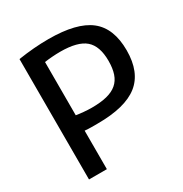

<svg xmlns="http://www.w3.org/2000/svg" viewBox="-173 -883 968 1015"><g transform="rotate(-30 311.0 -375.0)"><path d="M79 -735Q176 -750 264 -750Q436 -750 514.5 -688.5Q593 -627 593 -492Q593 -358 514 -295.5Q435 -233 266 -233Q247 -233 228 -233Q209 -233 188 -235V0H79ZM282 -321Q336 -321 374 -330.5Q412 -340 436 -360.5Q460 -381 471 -413.5Q482 -446 482 -492Q482 -582 436.5 -621.5Q391 -661 284 -661Q261 -661 234.5 -659Q208 -657 188 -654V-329Q205 -326 232 -323.5Q259 -321 282 -321Z"/></g></svg>

Font: Encode Sans Narrow
Style: Medium
Weight: 500
Designer: Pablo Impallari, Andres Torresi
Foundry: Pablo Impallari, Andres Torresi
Version: Version 1.000; ttfautohint (v1.00) -l 8 -r 50 -G 200 -x 14 -